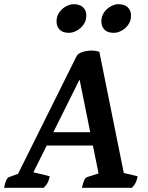

<svg xmlns="http://www.w3.org/2000/svg" viewBox="-52 -897 706 917"><path d="M-32.5 0Q-28.5 -21.9 -22.6 -35.1Q-16.7 -48.4 -9.2 -50.9L59 -76.1L20.3 -38.8L313.3 -627.9Q318.7 -638.6 331.6 -644.6Q344.5 -650.6 358.9 -653Q373.2 -655.5 382.4 -655.5Q393.9 -655.5 403.9 -654Q414 -652.5 422.5 -649.6L545 -42.2L521.3 -75.3L605.1 -55.1Q602.7 -38.9 597 -26.6Q591.4 -14.3 578.2 0H339.4Q343.9 -21.9 349.8 -35.1Q355.7 -48.4 363.2 -50.9L431.8 -72.9L423.7 -43.9L318.9 -562.6L350.9 -563.2L91 -41.1L90.2 -78.5L185.6 -55.1Q182.6 -38.9 176.7 -26.6Q170.8 -14.3 156.6 0ZM149.8 -202 172.6 -265.7H403.5L407.6 -202ZM491.4 -740.2Q461.3 -740.2 446.7 -755.5Q432.1 -770.7 432.1 -794.5Q432.1 -819.6 445.2 -838.1Q458.4 -856.6 477.4 -866.8Q496.4 -877 512.8 -877Q542.6 -877 558.1 -862.2Q573.7 -847.4 573.7 -822.4Q573.7 -797.4 560.6 -779Q547.4 -760.6 528.5 -750.4Q509.6 -740.2 491.4 -740.2ZM277.4 -740.2Q247.8 -740.2 232.9 -755.3Q218 -770.5 218 -794.9Q218 -819.6 231.2 -838.1Q244.3 -856.6 263.6 -866.8Q282.8 -877 299.3 -877Q329.1 -877 344.7 -862.2Q360.3 -847.4 360.3 -822.5Q360.3 -798.2 347.1 -779.7Q334 -761.2 314.7 -750.7Q295.4 -740.2 277.4 -740.2Z"/></svg>

Font: Petrona
Style: Italic
Weight: 400
Italic angle: -9°
Designer: Ringo R. Seeber
Foundry: Ringo R. Seeber
Version: Version 2.001; ttfautohint (v1.8.3)